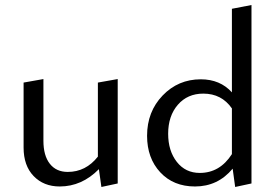

<svg xmlns="http://www.w3.org/2000/svg" viewBox="-20 -738 1096 765"><path d="M370 -409 449 -423V-7L384 7L374 -64Q306 5 218 5Q154 5 114 -36.5Q74 -78 74 -150V-409L153 -423V-177Q153 -118 178.5 -85.5Q204 -53 250 -53Q322 -53 370 -114Z M904 -703 982 -718V-7L917 7L907 -66Q848 5 757 5Q671 5 618.5 -51.5Q566 -108 566 -197Q566 -293 628 -357.5Q690 -422 780 -422Q857 -422 904 -370ZM776 -49Q856 -49 904 -124V-306Q863 -365 790 -365Q727 -365 688.5 -320.5Q650 -276 650 -205Q650 -137 684.5 -93Q719 -49 776 -49Z"/></svg>

Font: EauTest Medium
Style: Regular
Weight: 500
Designer: Christian Thalmann (Catharsis Fonts)
Version: Version 0.001;PS 000.001;hotconv 1.0.88;makeotf.lib2.5.64775